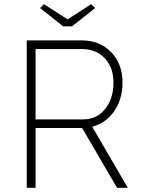

<svg xmlns="http://www.w3.org/2000/svg" viewBox="-20 -892 669 912"><path d="M107 0V-700H369Q426 -700 469.5 -674.5Q513 -649 537.5 -604Q562 -559 562 -500Q562 -421 522.5 -364Q483 -307 418 -290L587 0H536L370 -284H369H149V0ZM149 -325H376Q440 -325 479.5 -374.5Q519 -424 519 -500Q519 -571 478 -615Q437 -659 369 -659H149ZM280 -767 170 -854 189 -872 301 -800 413 -872 432 -854 322 -767Z"/></svg>

Font: Readex Pro Light
Style: Regular
Weight: 300
Designer: Bonnie Shaver-Troup, Thomas Jockin
Foundry: Lexend
Version: Version 1.200; ttfautohint (v1.8.3)